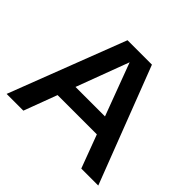

<svg xmlns="http://www.w3.org/2000/svg" viewBox="-172 -946 1151 1151"><g transform="rotate(45 404.0 -370.0)"><path d="M15.5 0 300.5 -740H507.5L792.5 0H648.5L569.5 -211H236.5L157.5 0ZM278 -321.5H528L403 -655.5Z"/></g></svg>

Font: Encode Sans Expanded Expanded SemiBold
Style: Regular
Weight: 600
Width: 7
Designer: Multiple Designers
Foundry: Impallari Type
Version: Version 3.000; ttfautohint (v1.8.3) -l 8 -r 50 -G 200 -x 14 